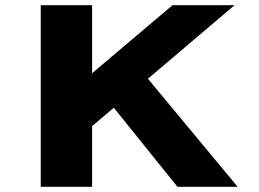

<svg xmlns="http://www.w3.org/2000/svg" viewBox="-20 -720 999 740"><path d="M268 -177 210 -332 645 -700H884ZM137 0V-700H335V0ZM664 0 383 -349 504 -472 896 0Z"/></svg>

Font: Lexend Mega ExtraBold
Style: Regular
Weight: 800
Designer: Bonnie Shaver-Troup, Thomas Jockin
Foundry: Lexend
Version: Version 1.007